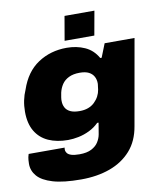

<svg xmlns="http://www.w3.org/2000/svg" viewBox="-98 -800 929 1088"><g transform="rotate(-10 366.0 -255.5)"><path d="M281 209Q179 209 118.5 191Q58 173 31 142Q4 111 4 71Q4 64 5 48.5Q6 33 12 15H219Q218 18 218 21.5Q218 25 218 27Q218 37 225 46.5Q232 56 249 61.5Q266 67 296 67Q339 67 365.5 53Q392 39 405 18Q418 -3 422 -25Q425 -41 427.5 -57.5Q430 -74 433 -91H425Q401 -67 370 -52Q339 -37 307 -30.5Q275 -24 247 -24Q182 -24 134 -45.5Q86 -67 59.5 -111.5Q33 -156 33 -224Q33 -258 39.5 -289Q46 -320 58 -347Q91 -445 163 -492.5Q235 -540 328 -540Q385 -540 432 -519Q479 -498 506 -450H514L545 -528H717L630 -36Q616 48 568 102Q520 156 446.5 182.5Q373 209 281 209ZM339 -174Q367 -174 388.5 -182Q410 -190 425.5 -205Q441 -220 450.5 -238Q460 -256 463 -276Q464 -286 465 -292.5Q466 -299 466.5 -303.5Q467 -308 467 -311Q467 -333 457.5 -350.5Q448 -368 428.5 -378Q409 -388 376 -388Q339 -388 313.5 -375.5Q288 -363 274 -342Q260 -321 254 -295Q251 -278 249.5 -269.5Q248 -261 248 -256.5Q248 -252 248 -248Q248 -227 257 -210Q266 -193 286 -183.5Q306 -174 339 -174ZM324 -581 348 -720H520L495 -581Z"/></g></svg>

Font: Archivo SemiExpanded Black
Style: Italic
Weight: 900
Width: 6
Italic angle: -10°
Designer: Hector Gatti
Foundry: Omnibus-Type
Version: Version 2.001